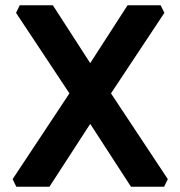

<svg xmlns="http://www.w3.org/2000/svg" viewBox="-20 -710 686 730"><path d="M28 -29 244 -355 41 -661 55 -690H181L323 -470L465 -690H591L605 -661L402 -355L618 -29L604 0H478L323 -239L168 0H42Z"/></svg>

Font: Oxanium
Style: Bold
Weight: 700
Designer: Severin Meyer
Version: Version 2.000